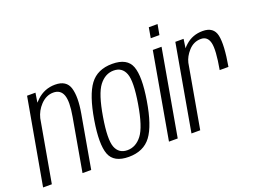

<svg xmlns="http://www.w3.org/2000/svg" viewBox="-127 -993 1663 1247"><g transform="rotate(-20 704.5 -369.5)"><path d="M-17 0 89 -595.5H147L136.5 -530Q145.5 -540.5 156.5 -550.5Q210.5 -601 283.5 -601Q362 -601 380.8 -538.5Q399.5 -476 380 -366L315.5 0H255.5L320 -366Q338 -467 321.5 -511.8Q305 -556.5 255 -556.5Q206 -556.5 166.5 -515Q131.5 -478 119.5 -429L43.5 0Z M575.5 4Q472 4 445.2 -67Q418.5 -138 445 -298.5Q472 -461 524 -531Q576 -601 678.5 -601Q782 -601 808.5 -530Q835 -459 808.5 -298.5Q782 -136 729.8 -66Q677.5 4 575.5 4ZM581.5 -40Q640 -40 681.5 -93.8Q723 -147.5 748 -298Q773 -447.5 752 -502.2Q731 -557 672.5 -557Q614 -557 572.2 -503Q530.5 -449 505.5 -298Q480.5 -148.5 501.5 -94.2Q522.5 -40 581.5 -40Z M853 0 958 -595.5H1018.5L913.5 0ZM984 -743H1044.5L1031.5 -671.5H971.5Z M1321.5 -324Q1345.5 -457.5 1333.2 -506.8Q1321 -556 1275 -556Q1224.5 -556 1188.5 -515.5Q1156 -479 1146.5 -438.5L1069 0H1008.5L1113.5 -595H1170.5L1161.5 -533Q1171.5 -545 1184 -556Q1233.5 -600.5 1303.5 -600.5Q1379.5 -600.5 1393.5 -534.8Q1407.5 -469 1382 -324Z"/></g></svg>

Font: Anybody Light
Style: Italic
Weight: 300
Italic angle: -10°
Designer: Tyler Finck
Foundry: Etcetera Type Company
Version: Version 1.010; ttfautohint (v1.8.3) -l 8 -r 50 -G 200 -x 14 